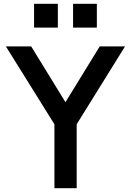

<svg xmlns="http://www.w3.org/2000/svg" viewBox="-20 -989 688 1009"><path d="M266 0H383V-336L637 -745H504L324 -452L144 -745H11L266 -336ZM159 -844H284V-969H159ZM364 -844H489V-969H364Z"/></svg>

Font: Custom Plus Jakarta Sans SemiBold
Style: Regular
Weight: 600
Designer: Gumpita Rahayu & FullSphere
Foundry: Tokotype & FullSphere
Version: Version 1.001;hotconv 1.0.117;makeotfexe 2.5.65602